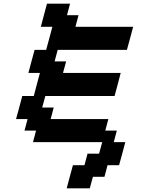

<svg xmlns="http://www.w3.org/2000/svg" viewBox="-20 -895 790 1040"><path d="M341.3 125H466.3L483.4 62.5H545.9L562.5 0H625Q630.9 -21 642.1 -62.5Q653.3 -104 658.7 -125H596.2L612.8 -187.5H550.3L566.9 -250H254.4L271 -312.5H208.5L225.6 -375H600.6Q606.4 -395.5 617.4 -437.3Q628.4 -479 633.8 -500H321.3L338.4 -562.5H275.9L292.5 -625H667.5Q673.3 -645.5 684.6 -687.5Q695.8 -729.5 701.2 -750H388.7L405.3 -812.5H342.8L359.4 -875H234.4Q229 -854 217.8 -812.5Q206.5 -771 201.2 -750H263.7Q258.3 -729.5 247.1 -687.7Q235.8 -646 230 -625H167.5Q161.6 -604 150.4 -562.3Q139.2 -520.5 133.8 -500H196.3Q190.4 -479 179.4 -437.5Q168.5 -396 163.1 -375H100.6Q95.2 -354 84 -312.3Q72.8 -270.5 66.9 -250H129.4L112.8 -187.5H175.3L158.7 -125H533.7L516.6 -62.5H454.1L437.5 0H375Q369.1 21 357.9 62.5Q346.7 104 341.3 125Z"/></svg>

Font: Faithful 32x
Style: Oblique
Weight: 400
Foundry: Faithful Resource Pack
Version: Version 1.0; January 27, 2023